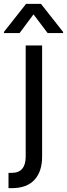

<svg xmlns="http://www.w3.org/2000/svg" viewBox="-64 -763 343 982"><path d="M151.4 -530.3V38.1Q151.4 114.3 112.3 156.7Q73.2 199.2 -2.9 199.2H-20.5V121.1H-3.9Q32.2 121.1 49.8 99.9Q67.4 78.6 67.4 38.1V-530.3ZM107.4 -689.5 36.1 -593.8H-43.9V-599.6L69.3 -743.2H145.5L258.8 -599.6V-593.8H179.7Z"/></svg>

Font: Pretendard
Style: Regular
Weight: 400
Designer: Base glyphs from Inter by Rasmus Andersson; Hangeul glyphs from Noto Sans CJK(Source Han Sans) by Jang Soo-young and Kan
Foundry: Kil Hyung-jin
Version: Version 1.309